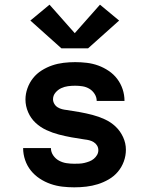

<svg xmlns="http://www.w3.org/2000/svg" viewBox="-20 -794 640 822"><path d="M298 8Q272 8 246.5 5Q221 2 196.5 -6.5Q172 -15 150 -29.5Q128 -44 112 -64Q96 -84 87.5 -109Q79 -134 79 -160H198Q198 -143 208 -128.5Q218 -114 233 -106Q248 -98 264.5 -95.5Q281 -93 298 -93Q309 -93 320 -93.5Q331 -94 341.5 -96.5Q352 -99 362.5 -103Q373 -107 381.5 -114Q390 -121 395.5 -130.5Q401 -140 401 -151Q401 -162 395.5 -171Q390 -180 381 -185.5Q372 -191 362 -193.5Q352 -196 342 -197Q314 -201 286.5 -206Q259 -211 232 -218Q205 -225 179 -237Q153 -249 132.5 -268Q112 -287 100.5 -313.5Q89 -340 89 -368Q89 -392 97.5 -416Q106 -440 121.5 -459.5Q137 -479 158.5 -492.5Q180 -506 203.5 -514Q227 -522 252 -525Q277 -528 302 -528Q327 -528 352 -525Q377 -522 400.5 -513.5Q424 -505 445.5 -490.5Q467 -476 482 -456Q497 -436 505 -412Q513 -388 513 -362H394Q394 -378 385 -392Q376 -406 362.5 -414Q349 -422 333.5 -424.5Q318 -427 302 -427Q286 -427 271 -425Q256 -423 242 -416.5Q228 -410 217.5 -397.5Q207 -385 207 -369Q207 -359 212.5 -349.5Q218 -340 227 -334.5Q236 -329 246 -326.5Q256 -324 266 -323Q294 -319 321.5 -314Q349 -309 376 -302Q403 -295 429 -283Q455 -271 475 -252Q495 -233 507 -207Q519 -181 519 -153Q519 -127 510 -102.5Q501 -78 484.5 -58.5Q468 -39 445.5 -26Q423 -13 399 -5.5Q375 2 349.5 5Q324 8 298 8ZM243 -587 110 -706 192 -774 300 -652 408 -774 490 -706 357 -587Z"/></svg>

Font: Zed Sans Extended
Style: Bold
Weight: 700
Width: 7
Designer: Belleve Invis
Foundry: Belleve Invis
Version: Version 1.0.0; ttfautohint (v1.8.4)